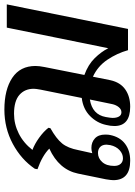

<svg xmlns="http://www.w3.org/2000/svg" viewBox="111 -715 614 876"><g transform="rotate(-90 418.0 -277.0)"><path d="M836 -553 724 0H627Q613 -50 583.5 -94Q554 -138 506 -160L490 -80Q480 -35 448 -12.5Q416 10 369 10Q281 10 281 -62Q281 -80 286 -100Q295 -142 327 -173.5Q359 -205 409 -211L447 -399Q451 -421 451 -430Q451 -471 423 -495.5Q395 -520 337 -520Q290 -520 247 -498.5Q204 -477 172 -436Q199 -426 227.5 -405.5Q256 -385 273 -363L271 -354Q223 -327 201.5 -300.5Q180 -274 171 -226L157 -163Q169 -167 181 -167Q207 -167 224.5 -151Q242 -135 242 -104Q242 -89 240 -81Q231 -37 200 -13.5Q169 10 123 10Q34 10 34 -67Q34 -77 38 -101L64 -228Q82 -315 178 -359Q146 -391 84 -413L86 -425Q128 -487 199.5 -525.5Q271 -564 356 -564Q447 -564 501 -528Q555 -492 555 -422Q555 -405 550 -380L514 -199Q561 -182 590.5 -152Q620 -122 636 -90L730 -553ZM381 -72 402 -174Q333 -163 322 -101Q318 -79 318 -70Q318 -52 324.5 -41Q331 -30 344 -30Q357 -30 367 -42Q377 -54 381 -72ZM99 -63Q99 -44 108.5 -33.5Q118 -23 134 -23Q154 -23 171 -38.5Q188 -54 194 -81Q196 -93 196 -98Q196 -117 185.5 -127Q175 -137 158 -137Q134 -137 116.5 -117.5Q99 -98 99 -63Z"/></g></svg>

Font: Trirong Medium
Style: Italic
Weight: 500
Italic angle: -12°
Designer: Katatrad Team
Foundry: CadsonDemak
Version: Version 1.001